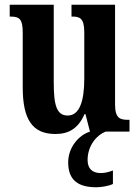

<svg xmlns="http://www.w3.org/2000/svg" viewBox="-20 -556 589 811"><path d="M214 10C271 10 311 -14 337 -74H341L360 0C314 14 268 65 268 130C268 204 309 235 387 235C405 235 440 230 457 221V164C437 172 420 175 405 175C372 175 350 158 350 120C350 57 391 13 426 0H527V-50H520C489 -50 466 -55 466 -114V-536H282V-486H285C316 -486 336 -480 336 -420V-224C336 -129 316 -68 266 -68C219 -68 207 -112 207 -208V-536H21V-486H24C64 -486 76 -474 76 -417V-187C76 -51 117 10 214 10Z"/></svg>

Font: Noto Serif Lao ExtraCondensed
Style: Bold
Weight: 700
Width: 2
Designer: Monotype Design Team
Foundry: Monotype Imaging Inc.
Version: Version 2.003